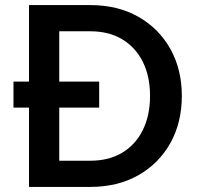

<svg xmlns="http://www.w3.org/2000/svg" viewBox="-20 -735 792 755"><path d="M94 0V-312H33V-414H94V-715H335Q443 -715 524 -669Q605 -623 650 -542.5Q695 -462 695 -358Q695 -253 650 -172.5Q605 -92 524 -46Q443 0 335 0ZM213 -103H335Q408 -103 460.5 -134.5Q513 -166 541.5 -223.5Q570 -281 570 -358Q570 -435 541.5 -492Q513 -549 460.5 -580.5Q408 -612 335 -612H213V-414H370V-312H213Z"/></svg>

Font: Wix Madefor Text SemiBold
Style: Regular
Weight: 600
Designer: Dalton Maag Ltd
Foundry: Dalton Maag Ltd
Version: Version 3.100